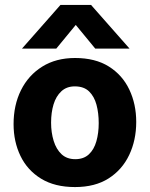

<svg xmlns="http://www.w3.org/2000/svg" viewBox="-20 -750 607 778"><path d="M284 8Q202 8 146.5 -26Q91 -60 63 -118Q35 -176 35 -247Q35 -324 65 -384.5Q95 -445 151 -480Q207 -515 284 -515Q366 -515 421 -480.5Q476 -446 504 -387Q532 -328 532 -256Q532 -182 503.5 -122Q475 -62 420 -27Q365 8 284 8ZM283 -400Q250 -400 228.5 -380Q207 -360 197 -327Q187 -294 187 -253Q187 -213 197.5 -179Q208 -145 229.5 -125Q251 -105 285 -105Q319 -105 340 -124.5Q361 -144 370.5 -177.5Q380 -211 380 -251Q380 -292 371 -325.5Q362 -359 341 -379.5Q320 -400 283 -400ZM349 -730H225L69 -553H208L287 -649L366 -553H505Z"/></svg>

Font: Hind Variable Light
Style: Regular
Weight: 300
Designer: Manushi Parikh, Satya Rajpurohit
Foundry: Indian Type Foundry
Version: Version 3.000